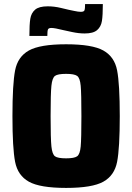

<svg xmlns="http://www.w3.org/2000/svg" viewBox="-20 -913 648 941"><path d="M41 -344Q41 -501 54 -568Q67 -635 121.5 -665.5Q176 -696 304 -696Q432 -696 486.5 -665.5Q541 -635 554 -568Q567 -501 567 -344Q567 -187 554 -120Q541 -53 486.5 -22.5Q432 8 304 8Q176 8 121.5 -22.5Q67 -53 54 -120Q41 -187 41 -344ZM379 -344Q379 -455 375.5 -493Q372 -531 358 -541Q344 -551 304 -551Q263 -551 249.5 -541Q236 -531 232 -493Q228 -455 228 -344Q228 -233 232 -195Q236 -157 249.5 -147Q263 -137 304 -137Q344 -137 358 -147Q372 -157 375.5 -195Q379 -233 379 -344ZM214 -882Q246 -882 279 -874Q312 -866 317 -865Q323 -864 343.5 -859.5Q364 -855 376 -855Q391 -855 394 -862.5Q397 -870 397 -893H484Q484 -838 479.5 -810Q475 -782 456 -765.5Q437 -749 395 -749Q366 -749 333.5 -756Q301 -763 292 -765Q248 -776 232 -776Q218 -776 215 -768.5Q212 -761 212 -737H124Q124 -793 128.5 -821Q133 -849 152 -865.5Q171 -882 214 -882Z"/></svg>

Font: Saira Semi Condensed ExtraBold
Style: Regular
Weight: 800
Width: 4
Designer: Hector Gatti with collaboration of the Omnibus-Type team
Foundry: Omnibus-Type
Version: Version 1.001; ttfautohint (v1.8)